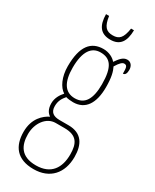

<svg xmlns="http://www.w3.org/2000/svg" viewBox="-241 -780 874 1082"><g transform="rotate(30 195.5 -238.5)"><path d="M196 -606C259 -606 285 -646 286 -719H267C257 -653 237 -634 196 -634C153 -634 133 -655 124 -719H104C105 -645 132 -606 196 -606ZM186 242C292 242 353 173 353 67C353 -13 322 -71 234 -71H177C136 -71 113 -86 113 -126C113 -162 128 -183 144 -202C155 -198 177 -196 191 -196C270 -196 310 -257 310 -362C310 -426 301 -459 288 -485C308 -518 321 -529 333 -529C353 -529 354 -513 354 -476C368 -476 375 -489 375 -512C375 -536 362 -557 337 -557C308 -557 291 -531 273 -506C258 -525 227 -542 191 -542C111 -542 64 -489 64 -357C64 -288 90 -234 124 -213C106 -193 88 -165 88 -130C88 -91 104 -71 120 -61C84 -43 33 -1 33 87C33 180 78 242 186 242ZM188 -220C123 -220 92 -271 92 -364C92 -472 129 -517 186 -517C249 -517 282 -479 282 -365C282 -268 252 -220 188 -220ZM187 217C89 217 61 158 61 86C61 15 105 -46 165 -46H222C304 -46 325 -4 325 67C325 153 286 217 187 217Z"/></g></svg>

Font: Noto Serif Devanagari ExtraCondensed Thin
Style: Regular
Weight: 100
Width: 2
Designer: Universal Thirst, Indian Type Foundry and the Monotype Design Team
Foundry: Monotype Imaging Inc.
Version: Version 2.004